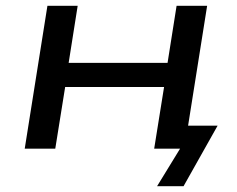

<svg xmlns="http://www.w3.org/2000/svg" viewBox="-20 -511 814 660"><path d="M520 129 599 0H517L529 -79H728L611 129ZM65 0 143 -491H247L216 -295H556L587 -491H692L614 0H510L544 -212H204L170 0Z"/></svg>

Font: Nunito Sans 10pt Expanded Medium
Style: Italic
Weight: 500
Width: 7
Italic angle: -9°
Designer: Vernon Adams
Foundry: Vernon Adams
Version: Version 3.101;gftools[0.9.27]